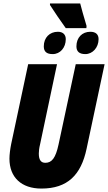

<svg xmlns="http://www.w3.org/2000/svg" viewBox="-20 -1088 629 1118"><path d="M363 -924H483L484 -937C465 -999 455 -1038 447 -1068H271V-1059C289 -1030 339 -957 363 -924ZM287 -773C330 -773 363 -810 363 -860C363 -887 346 -903 317 -903C269 -903 235 -869 235 -818C235 -787 252 -773 287 -773ZM477 -773C519 -773 554 -811 554 -860C554 -888 537 -903 506 -903C458 -903 425 -869 425 -818C425 -788 442 -773 477 -773ZM221 10C374 10 452 -70 484 -221L589 -714H421L321 -247C304 -168 282 -140 244 -140C219 -140 206 -156 206 -194C206 -207 208 -226 213 -246L312 -714H144L45 -249C39 -219 35 -187 35 -164C35 -55 105 10 221 10Z"/></svg>

Font: Noto Sans UI Condensed Black
Style: Italic
Weight: 900
Width: 3
Italic angle: -192°
Designer: Monotype Design Team
Foundry: Monotype Imaging Inc.
Version: Version 1.901